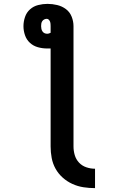

<svg xmlns="http://www.w3.org/2000/svg" viewBox="-20 -755 640 990"><path d="M470 215Q440 215 410.5 210.5Q381 206 353.5 193.5Q326 181 303.5 161Q281 141 266.5 115Q252 89 246.5 59.5Q241 30 241 0V-505H223Q199 -505 175.5 -511.5Q152 -518 134.5 -534Q117 -550 109 -573Q101 -596 101 -620Q101 -644 109 -667.5Q117 -691 135 -707Q153 -723 177 -729Q201 -735 225 -735Q250 -735 275 -729Q300 -723 320 -708Q340 -693 349.5 -669Q359 -645 359 -620V0Q359 23 365.5 45Q372 67 387.5 83.5Q403 100 425 107.5Q447 115 470 115ZM223 -581Q228 -581 232.5 -582.5Q237 -584 241 -586V-620Q241 -626 240.5 -632Q240 -638 238 -643.5Q236 -649 231.5 -653.5Q227 -658 221 -658Q215 -658 208.5 -655Q202 -652 198 -646Q194 -640 193 -633.5Q192 -627 192 -620Q192 -613 193.5 -606Q195 -599 199 -593Q203 -587 209.5 -584Q216 -581 223 -581Z"/></svg>

Font: Iosevka Fixed Extended
Style: Bold
Weight: 700
Width: 7
Monospace: yes
Designer: Belleve Invis
Foundry: Belleve Invis
Version: Version 24.1.1; ttfautohint (v1.8.4)